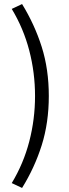

<svg xmlns="http://www.w3.org/2000/svg" viewBox="-20 -752 343 948"><path d="M38 152Q96 56 124.5 -53.5Q153 -163 153 -278Q153 -393 124.5 -502.5Q96 -612 38 -708L89 -732Q151 -631 186 -520.5Q221 -410 221 -278Q221 -146 186 -35Q151 76 89 176L38 152Z"/></svg>

Font: Myanmar Sanpya
Style: Regular
Weight: 400
Designer: Danh Hong
Foundry: Google Inc.
Version: Version 2.00 November 22, 2015